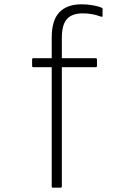

<svg xmlns="http://www.w3.org/2000/svg" viewBox="-20 -686 624 891"><path d="M226 185Q220 185 220 179V-374H135Q129 -374 129 -380V-410Q129 -416 135 -416H220V-512Q220 -592 255.5 -629Q291 -666 358 -666Q386 -666 411 -661.5Q436 -657 450 -651Q456 -649 456 -644V-613Q456 -606 448 -609Q408 -624 365 -624Q314 -624 290.5 -597.5Q267 -571 267 -511V-416H423Q430 -416 430 -410V-380Q430 -374 423 -374H267V179Q267 185 261 185Z"/></svg>

Font: Sofia Sans Semi Condensed Light
Style: Regular
Weight: 300
Designer: Botio Nikoltchev, Ani Petrova
Foundry: lettersoup
Version: Version 4.100; ttfautohint (v1.8.4.7-5d5b)